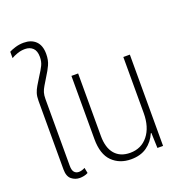

<svg xmlns="http://www.w3.org/2000/svg" viewBox="-138 -891 973 1022"><g transform="rotate(-20 348.5 -380.5)"><path d="M142 9Q116 9 95.5 -7.5Q75 -24 75 -64V-452Q75 -477 80.5 -494.5Q86 -512 96.5 -529.5Q107 -547 123 -573Q142 -602 152 -622.5Q162 -643 162 -670Q162 -704 145 -720Q128 -736 101 -736Q78 -736 57 -728.5Q36 -721 23 -713V-749Q33 -755 56.5 -762.5Q80 -770 106 -770Q149 -770 174 -745.5Q199 -721 199 -673Q199 -638 187 -612Q175 -586 157 -558Q142 -533 132 -516.5Q122 -500 117.5 -485Q113 -470 113 -449V-70Q113 -45 122.5 -34Q132 -23 148 -23Q157 -23 166.5 -26Q176 -29 183 -33L189 -2Q178 4 165.5 6.5Q153 9 142 9Z M433 9Q368 9 326.5 -32Q285 -73 285 -159V-517H323V-163Q323 -96 353.5 -60.5Q384 -25 440 -25Q503 -25 541 -72.5Q579 -120 579 -200V-517H616V0H584L581 -86H578Q559 -42 523 -16.5Q487 9 433 9Z"/></g></svg>

Font: Noto Sans Thai UI Cond ExtLt
Style: Regular
Weight: 200
Width: 3
Designer: Monotype Design Team
Foundry: Monotype Imaging Inc.
Version: Version 2.000; ttfautohint (v1.8.4.7-5d5b)